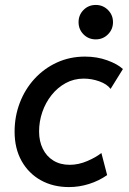

<svg xmlns="http://www.w3.org/2000/svg" viewBox="-20 -758 526 784"><path d="M261.7 5.9Q196.8 5.9 146.7 -22Q96.7 -49.8 68.1 -100.8Q39.6 -151.9 39.6 -220.2Q39.6 -282.7 60.8 -338.1Q82 -393.6 120.8 -436Q159.7 -478.5 212.4 -502.7Q265.1 -526.9 327.1 -526.9Q376 -526.9 418 -511.7Q460 -496.6 481.9 -476.1L431.6 -395Q417 -414.6 385.7 -425.8Q354.5 -437 321.8 -437Q281.7 -437 248.3 -418.7Q214.8 -400.4 190.4 -369.6Q166 -338.9 152.8 -300.5Q139.6 -262.2 139.6 -221.2Q139.6 -181.2 154.8 -150.4Q169.9 -119.6 198 -102.3Q226.1 -85 264.6 -85Q300.8 -85 336.9 -100.6Q373 -116.2 394 -133.3L417.5 -43Q383.8 -19.5 343.5 -6.8Q303.2 5.9 261.7 5.9ZM371.1 -597.2Q341.3 -597.2 321 -617.7Q300.8 -638.2 300.8 -667.5Q300.8 -696.8 321 -717.3Q341.3 -737.8 371.1 -737.8Q400.4 -737.8 420.9 -717.3Q441.4 -696.8 441.4 -667.5Q441.4 -638.2 420.9 -617.7Q400.4 -597.2 371.1 -597.2Z"/></svg>

Font: Reddit Sans Medium
Style: Italic
Weight: 500
Italic angle: -11.25°
Designer: Stephen Hutchings
Version: Version 1.013